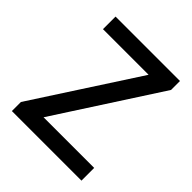

<svg xmlns="http://www.w3.org/2000/svg" viewBox="-198 -870 1003 1003"><g transform="rotate(45 303.5 -368.0)"><path d="M419 -641 48 -69V-2H562V-96H188L558 -668V-734H82V-641Z"/></g></svg>

Font: Bithumb Trading Sans Medium
Style: Regular
Weight: 500
Designer: Ham Hyungwon
Foundry: Bithumb
Version: Version 1.200;FEAKit 1.0